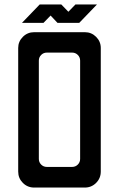

<svg xmlns="http://www.w3.org/2000/svg" viewBox="-20 -845 536 865"><path d="M79 -742 159 -825H256L288 -792L320 -825H417L337 -742H239L208 -775L176 -742ZM134 0Q104 0 83 -21Q62 -42 62 -72V-629Q62 -658 83 -679Q104 -700 134 -700H362Q392 -700 413 -679Q434 -658 434 -629V-72Q434 -42 413 -21Q392 0 362 0ZM191 -93H305Q320 -93 330.5 -103.5Q341 -114 341 -129V-572Q341 -587 330.5 -597.5Q320 -608 305 -608H191Q176 -608 165.5 -597.5Q155 -587 155 -572V-129Q155 -114 165.5 -103.5Q176 -93 191 -93Z"/></svg>

Font: Odibee Sans
Style: Regular
Weight: 400
Designer: James Barnard - Barnard Co. Limited
Version: Version 2.001; ttfautohint (v1.8.3)